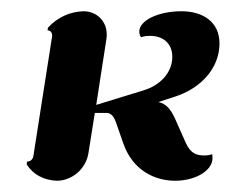

<svg xmlns="http://www.w3.org/2000/svg" viewBox="-20 -318 419 343"><path d="M39.6 -39.1C38.6 -33.2 34.2 -29.3 28.3 -29.3L27.6 -24.4C39.3 -5.9 58.3 3.9 81.5 4.9C108.9 4.9 133.5 -16.6 137.9 -43.9L149.4 -116.2H170.9C179.7 -116.2 184.6 -106.9 187.3 -99.1L200.2 -62C217.3 -12.9 257.3 4.9 293 4.9C328.4 4.9 359.6 -12.7 359.6 -35.4C359.6 -37.6 359.6 -40 359.1 -42.5C354.7 -41 350.1 -40.3 345.7 -40.3C332.5 -40.3 321 -42.5 311.8 -63L292.7 -106C285.2 -122.6 276.9 -132.8 262.9 -135.7L291.5 -145C338.4 -159.7 372.1 -195.8 372.1 -240.5C372.1 -279.3 342 -297.9 304.2 -297.9C262.7 -297.9 228.8 -281.5 228.8 -261.5C228.8 -257.8 230 -254.6 231.9 -251.5C239.5 -253.7 241 -253.9 248.5 -253.9C270.3 -253.9 287.8 -241.2 287.8 -216.6C287.8 -188.5 266.6 -165.8 236.8 -156.7L151.9 -130.6L170.2 -249C170.7 -251.7 170.7 -254.2 170.7 -256.6C170.7 -279.8 153.3 -297.9 128.9 -297.9C105.2 -297.1 83 -287.4 65.7 -268.6L64.9 -263.7C70.3 -263.7 73.2 -259.8 73.2 -253.9Z"/></svg>

Font: RisaltypS01
Style: Medium
Weight: 500
Italic angle: -9°
Designer: gluk
Foundry: gluk
Version: Version 0.24